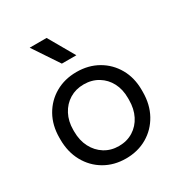

<svg xmlns="http://www.w3.org/2000/svg" viewBox="-171 -834 905 964"><g transform="rotate(-30 282.0 -352.0)"><path d="M282 10Q213 10 159 -21.5Q105 -53 74 -109Q43 -165 43 -238V-247Q43 -319 74 -374Q105 -429 159 -460Q213 -491 282 -491Q351 -491 405 -460Q459 -429 490 -374.5Q521 -320 521 -249V-238Q521 -165 490 -109Q459 -53 405 -21.5Q351 10 282 10ZM282 -62Q329 -62 365 -84.5Q401 -107 421 -146.5Q441 -186 441 -238V-249Q441 -299 421 -337Q401 -375 365 -397Q329 -419 282 -419Q236 -419 200 -397Q164 -375 143.5 -336Q123 -297 123 -247V-238Q123 -186 143.5 -146.5Q164 -107 200 -84.5Q236 -62 282 -62ZM240 -564 140 -714H238L324 -564Z"/></g></svg>

Font: SUSE
Style: Regular
Weight: 400
Designer: Rene Bieder
Foundry: SUSE
Version: Version 1.000